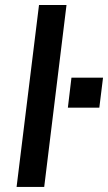

<svg xmlns="http://www.w3.org/2000/svg" viewBox="-20 -737 426 757"><path d="M247.6 -312.5 261.7 -430.7H386.2L371.6 -312.5ZM45.4 0 133.8 -717.3H242.2L154.3 0Z"/></svg>

Font: Muli
Style: Semi-BoldItalic
Weight: 600
Italic angle: -7°
Designer: Vernon Adams
Foundry: newtypography
Version: Version 2.0; ttfautohint (v1.00rc1.2-2d82) -l 8 -r 50 -G 200